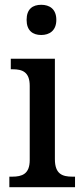

<svg xmlns="http://www.w3.org/2000/svg" viewBox="-20 -781 347 801"><path d="M152 -635C186 -635 215 -653 215 -698C215 -744 186 -761 152 -761C117 -761 91 -744 91 -698C91 -653 117 -635 152 -635ZM19 0H293V-44H282C240 -44 209 -55 209 -117V-536H25V-492H33C73 -492 104 -481 104 -423V-113C104 -55 72 -44 31 -44H19Z"/></svg>

Font: Noto Serif Lao SemiCondensed Medium
Style: Regular
Weight: 500
Width: 4
Designer: Monotype Design Team
Foundry: Monotype Imaging Inc.
Version: Version 2.003